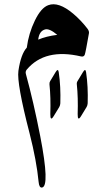

<svg xmlns="http://www.w3.org/2000/svg" viewBox="-20 -345 492 881"><path d="M155.3 -163.1Q191.9 -178.7 242.7 -185.1Q207 -215.3 187 -210Q159.7 -202.6 155.3 -163.1ZM103 -126.5Q111.3 -191.4 139.9 -250.5Q168.5 -309.6 201.7 -321.3Q248.5 -338.9 315.9 -282.2Q351.6 -252 380.9 -213.9Q389.6 -202.6 388.2 -192.9Q373 -105.5 369.1 -94.5Q365.2 -83.5 352.5 -85.9Q186.5 -125 103 -25.9Q95.7 -17.1 98.6 -6.3Q134.3 124 164.6 279.8Q209.5 511.2 172.4 515.6Q159.7 517.1 157.2 489.7Q147.9 393.1 115.7 266.6Q56.2 37.1 64.5 -20Q75.7 -96.7 103 -126.5ZM249.5 -13.7Q259.3 52.2 256.8 128.9Q256.3 138.2 252 146L226.6 187.5Q210.4 214.4 210.9 178.2Q213.4 103 207 42Q206.1 33.7 210.4 26.9L235.8 -15.1Q246.6 -32.7 249.5 -13.7ZM375 -13.7Q384.8 52.2 382.3 128.9Q381.8 138.2 377.4 146L352.1 187.5Q335.9 214.4 336.4 178.2Q338.9 103 332.5 42Q331.5 33.7 335.9 26.9L361.3 -15.1Q372.1 -32.7 375 -13.7Z"/></svg>

Font: Amiri
Style: Regular
Weight: 400
Designer: Khaled Hosny
Version: Version 000.108